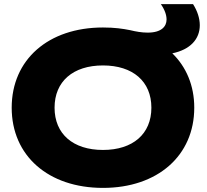

<svg xmlns="http://www.w3.org/2000/svg" viewBox="-20 -900 1011 936"><path d="M482 16C748 16 927 -141 927 -375C927 -483 888 -574 820 -640C907 -658 954 -709 954 -777C954 -811 942 -847 921 -880H764C783 -853 792 -827 792 -805C792 -771 767 -741 700 -741C671 -741 643 -746 614 -753C579 -760 539 -766 482 -766C215 -766 37 -609 37 -375C37 -141 215 16 482 16ZM482 -169C336 -169 246 -247 246 -375C246 -503 336 -581 482 -581C628 -581 718 -503 718 -375C718 -247 628 -169 482 -169Z"/></svg>

Font: Bounded
Style: Bold
Weight: 700
Designer: Vlad Churkin
Version: Version 3.0